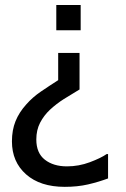

<svg xmlns="http://www.w3.org/2000/svg" viewBox="-20 -729 502 764"><path d="M301 -608.5H204V-709H301ZM410 -19Q372.5 -5 330.5 4.8Q288.5 14.5 237.5 14.5Q140 14.5 83.8 -35.2Q27.5 -85 27.5 -166.5Q27.5 -211.5 41.8 -246.8Q56 -282 84.5 -313.5Q109.5 -342 142.5 -364.5Q175.5 -387 211.5 -410V-518.5H296.5V-373Q263 -353 234 -334.8Q205 -316.5 179 -292.5Q154.5 -269.5 139.5 -240.5Q124.5 -211.5 124.5 -174Q124.5 -120 158.5 -93.5Q192.5 -67 246.5 -67Q293.5 -67 337.5 -83.5Q381.5 -100 404.5 -116H410Z"/></svg>

Font: Myanmar Ethnic
Style: Regular
Weight: 400
Designer: Khon Soe Zaw Thu
Foundry: PaOh Unicode khonsoezawthu@gmail.com and @hotmail.com
Version: Version 1.01 September 27, 2016